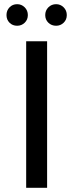

<svg xmlns="http://www.w3.org/2000/svg" viewBox="-20 -897 350 917"><path d="M62 -774Q40 -774 25.5 -788.5Q11 -803 11 -825Q11 -847 25.5 -862Q40 -877 62 -877Q83 -877 98 -862Q113 -847 113 -825Q113 -803 98 -788.5Q83 -774 62 -774ZM248 -774Q226 -774 211 -788.5Q196 -803 196 -825Q196 -847 211 -862Q226 -877 248 -877Q269 -877 284 -862Q299 -847 299 -825Q299 -803 284 -788.5Q269 -774 248 -774ZM105 0V-700H205V0Z"/></svg>

Font: Montserrat
Style: Regular
Weight: 500
Designer: Julieta Ulanovsky
Foundry: Julieta Ulanovsky
Version: Version 7.200;PS 007.200;hotconv 1.0.88;makeotf.lib2.5.64775